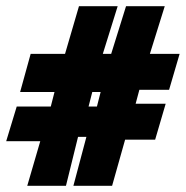

<svg xmlns="http://www.w3.org/2000/svg" viewBox="-25 -600 600 620"><path d="M-5 -144H105L63 0H188L227 -158H254L212 0H337L379 -149H476L510 -265H413L425 -310H521L555 -426H459L507 -580H382L334 -426H307L355 -580H230L185 -426H74L40 -303H151L139 -256H29ZM261 -256 273 -303H300L288 -256Z"/></svg>

Font: Charger Pro
Style: UltraNar
Weight: 900
Designer: Jasper
Foundry: Cannot Into Space Fonts
Version: Version 1.09